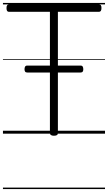

<svg xmlns="http://www.w3.org/2000/svg" viewBox="-20 -905 731 1300"><path d="M345 14Q318 14 318 -5V-825H40Q33 -825 28.5 -830.5Q24 -836 24 -850Q24 -864 28.5 -869.5Q33 -875 40 -875H650Q658 -875 662.5 -870Q667 -865 667 -851Q667 -837 662.5 -831Q658 -825 650 -825H372V-5Q372 5 366 9.5Q360 14 345 14ZM165 -414Q154 -414 150 -420Q146 -426 146 -436Q146 -447 150 -454Q154 -461 165 -461H525Q536 -461 540 -454Q544 -447 544 -436Q544 -426 540 -420Q536 -414 525 -414ZM0 365H691V375H0ZM0 -20H691V0H0ZM0 -505H691V-500H0ZM0 -885H691V-875H0Z"/></svg>

Font: Playwrite AT Guides
Style: Regular
Weight: 400
Designer: Veronika Burian, José Scaglione
Foundry: TypeTogether
Version: Version 1.003